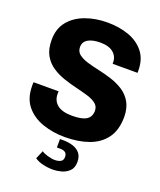

<svg xmlns="http://www.w3.org/2000/svg" viewBox="-162 -797 925 1108"><g transform="rotate(20 300.0 -243.0)"><path d="M297 10Q224 10 160.5 -12Q97 -34 58.5 -81Q20 -128 20 -204Q20 -209 20 -214.5Q20 -220 21 -226H175Q174 -222 174 -218.5Q174 -215 174 -210Q174 -169 203.5 -144.5Q233 -120 296 -120Q356 -120 383 -137.5Q410 -155 410 -192Q410 -219 389.5 -235Q369 -251 335.5 -261Q302 -271 262 -280.5Q222 -290 182.5 -303.5Q143 -317 109.5 -339.5Q76 -362 55.5 -398.5Q35 -435 35 -492Q35 -561 72 -606Q109 -651 170.5 -673.5Q232 -696 305 -696Q377 -696 436 -675Q495 -654 530.5 -609.5Q566 -565 566 -495V-482H413V-491Q413 -527 385.5 -550Q358 -573 305 -573Q258 -573 230.5 -557Q203 -541 203 -509Q203 -481 223.5 -465Q244 -449 277 -439Q310 -429 350 -420.5Q390 -412 430.5 -399Q471 -386 504.5 -364.5Q538 -343 559 -307.5Q580 -272 581 -218Q581 -136 544.5 -86Q508 -36 444 -13Q380 10 297 10ZM298 210Q267 210 236.5 203Q206 196 185 181L207 130Q218 139 243.5 146.5Q269 154 289 154Q309 154 324 146.5Q339 139 339 117Q339 82 297 82H276V30H298Q327 30 354 38Q381 46 398.5 65.5Q416 85 416 121Q416 157 395.5 176.5Q375 196 347.5 203Q320 210 298 210Z"/></g></svg>

Font: Chivo Mono
Style: Bold
Weight: 700
Monospace: yes
Designer: Hector Gatti
Foundry: Omnibus-Type
Version: Version 1.008; ttfautohint (v1.8.4.7-5d5b)